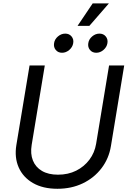

<svg xmlns="http://www.w3.org/2000/svg" viewBox="-20 -1120 770 1151"><path d="M324.2 11.7Q237.3 11.7 177.7 -22.7Q118.2 -57.1 92 -116.5Q65.9 -175.8 78.1 -250.5L157.2 -727.5H248.5L169.9 -251.5Q161.1 -198.2 177.2 -158Q193.4 -117.7 231.7 -95.2Q270 -72.8 327.6 -72.8Q388.7 -72.8 436.8 -96.9Q484.9 -121.1 516.1 -162.8Q547.4 -204.6 556.2 -257.8L633.8 -727.5H724.6L645 -244.6Q632.8 -169.4 588.6 -111.6Q544.4 -53.7 476.6 -21Q408.7 11.7 324.2 11.7ZM557.1 -803.7Q533.2 -803.7 519.3 -820.6Q505.4 -837.4 509.3 -861.3Q512.7 -884.8 532.5 -901.6Q552.2 -918.5 576.2 -918.5Q600.1 -918.5 614 -901.6Q627.9 -884.8 624 -861.3Q620.1 -837.4 600.3 -820.6Q580.6 -803.7 557.1 -803.7ZM352.1 -803.7Q328.1 -803.7 314.2 -820.6Q300.3 -837.4 304.2 -861.3Q307.6 -884.8 327.4 -901.6Q347.2 -918.5 371.1 -918.5Q395 -918.5 408.9 -901.6Q422.9 -884.8 418.9 -861.3Q415 -837.4 395.3 -820.6Q375.5 -803.7 352.1 -803.7ZM444.8 -964.8 535.6 -1099.6H632.8L515.6 -964.8Z"/></svg>

Font: Inter 20pt
Style: Italic
Weight: 400
Italic angle: -9.3988°
Version: Version 4.001;git-66647c0bb